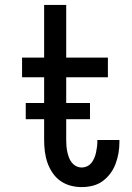

<svg xmlns="http://www.w3.org/2000/svg" viewBox="-20 -755 540 783"><path d="M313 8Q290 8 267.5 2Q245 -4 226 -17.5Q207 -31 194 -50.5Q181 -70 173.5 -91.5Q166 -113 163 -136.5Q160 -160 160 -183V-440H70V-520H160V-735H250V-520H420V-440H250V-183Q250 -171 251 -159Q252 -147 254.5 -135.5Q257 -124 261 -113Q265 -102 272.5 -92.5Q280 -83 290.5 -77.5Q301 -72 313 -72Q325 -72 335.5 -77Q346 -82 353 -91Q360 -100 364.5 -110.5Q369 -121 371.5 -132.5Q374 -144 375.5 -155.5Q377 -167 377 -178V-184H467V-174Q467 -152 463 -129.5Q459 -107 451 -86Q443 -65 429.5 -47Q416 -29 398 -16Q380 -3 358 2.5Q336 8 313 8ZM347 -269H85V-335H347Z"/></svg>

Font: Iosevka Term Curly Medium
Style: Regular
Weight: 500
Designer: Belleve Invis
Foundry: Belleve Invis
Version: Version 32.3.0